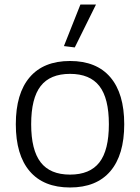

<svg xmlns="http://www.w3.org/2000/svg" viewBox="-20 -820 620 850"><path d="M263 -616 336 -800H405L311 -610ZM290 10Q173 10 111.5 -62Q50 -134 50 -270Q50 -406 111.5 -478Q173 -550 290 -550Q407 -550 468.5 -478Q530 -406 530 -270Q530 -134 468.5 -62Q407 10 290 10ZM290 -47Q378 -47 420 -101Q462 -155 462 -270Q462 -385 420 -439Q378 -493 290 -493Q202 -493 160 -439Q118 -385 118 -270Q118 -156 160 -101.5Q202 -47 290 -47Z"/></svg>

Font: Plata Sans Light
Style: Regular
Weight: 300
Designer: Pablo Impallari, Andres Torresi, & Cristiano Sobral
Foundry: Pablo Impallari, Andres Torresi, & Cristiano Sobral
Version: Version 1.00;December 28, 2019;FontCreator 12.0.0.2547 64-bi